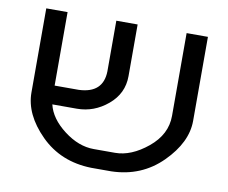

<svg xmlns="http://www.w3.org/2000/svg" viewBox="-69 -686 915 772"><g transform="rotate(10 388.0 -300.0)"><path d="M246 -300Q344 -304 346 -393V-600H433V-389Q433 -318 377 -271Q321 -224 251 -224H151Q164 -168 224 -122Q284 -76 346 -76H433Q499 -76 566 -131Q633 -186 633 -262V-600H720V-257Q720 -169 637 -86Q554 -3 431 0H349Q224 -3 142 -85Q60 -167 60 -257V-600H147V-300Z"/></g></svg>

Font: ColatingCofangSans
Style: Regular
Weight: 400
Foundry: GNU
Version: Version 412.227;June 27, 2022;FontCreator 11.0.0.2412 32-bit